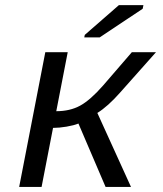

<svg xmlns="http://www.w3.org/2000/svg" viewBox="-20 -733 640 753"><path d="M157.7 -528.3H245.6L200.7 -296.9Q254.4 -296.9 294.2 -318.6Q334 -340.3 383.8 -397L497.1 -528.3H591.8L450.7 -369.6Q403.3 -315.9 361.8 -290L493.7 0H394L287.6 -248.5Q270 -241.2 241 -236.3Q211.9 -231.4 188 -231.4L143.1 0H55.2ZM310.5 -586.4 312.5 -596.2 446.3 -712.9H542.5L539.6 -698.7L371.1 -586.4Z"/></svg>

Font: Cousine
Style: Italic
Weight: 400
Italic angle: -12°
Monospace: yes
Designer: Steve Matteson
Foundry: Monotype Imaging Inc.
Version: Version 1.21